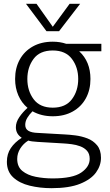

<svg xmlns="http://www.w3.org/2000/svg" viewBox="-20 -749 573 1004"><path d="M256 -141Q196 -141 150 -167Q133 -150 122.5 -132.5Q112 -115 112 -96Q112 -75 128.5 -65Q145 -55 178 -54L319 -46Q342 -45 374 -41Q406 -37 436.5 -25.5Q467 -14 487.5 10.5Q508 35 508 76Q508 117 482 153Q456 189 399 212Q342 235 249 235Q189 235 135.5 222Q82 209 49 178.5Q16 148 16 97Q16 56 36.5 25.5Q57 -5 93 -28V-29Q78 -39 70.5 -52.5Q63 -66 63 -84Q63 -110 81 -136.5Q99 -163 124 -185Q93 -211 76 -250Q59 -289 59 -336Q59 -393 83 -437Q107 -481 151.5 -506Q196 -531 256 -531Q294 -531 326 -520H510V-481H394Q453 -427 453 -336Q453 -279 429 -235Q405 -191 360.5 -166Q316 -141 256 -141ZM256 -186Q323 -186 356 -230Q389 -274 389 -336Q389 -397 356 -441Q323 -485 256 -485Q188 -485 155.5 -441Q123 -397 123 -336Q123 -274 156 -230Q189 -186 256 -186ZM255 184Q360 184 404.5 153.5Q449 123 449 82Q449 55 435 39.5Q421 24 399.5 16Q378 8 354.5 5Q331 2 312 1L177 -7Q142 -9 128 -14Q102 2 86 27.5Q70 53 70 82Q70 123 97 145Q124 167 166.5 175.5Q209 184 255 184ZM223 -586 116 -729H171L256 -609L344 -729H399L289 -586Z"/></svg>

Font: Murecho Light
Style: Regular
Weight: 300
Designer: Neil Summerour
Foundry: Positype
Version: Version 1.010; ttfautohint (v1.8.3)